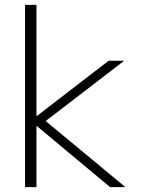

<svg xmlns="http://www.w3.org/2000/svg" viewBox="-20 -770 584 790"><path d="M130 -750V-293H132L427 -520H491L168 -272L496 0H433L132 -251H130V0H83V-750Z"/></svg>

Font: M PLUS 1p Light
Style: Regular
Weight: 300
Version: Version 1.061